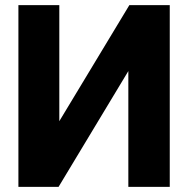

<svg xmlns="http://www.w3.org/2000/svg" viewBox="-20 -731 740 751"><path d="M52 0H209L482 -453V0H644V-711H486L212 -257V-711H52Z"/></svg>

Font: Aerodynamic
Style: Bd
Weight: 500
Designer: Google
Version: Version 2.000980; 2014